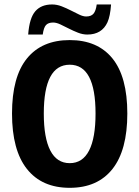

<svg xmlns="http://www.w3.org/2000/svg" viewBox="-20 -853 640 882"><path d="M564.9 -331.5Q564.9 -163.1 496.6 -76.7Q428.2 9.8 300.3 9.8Q172.4 9.8 103.8 -76.7Q35.2 -163.1 35.2 -331.5Q35.2 -500 103.8 -584.5Q172.4 -668.9 300.3 -668.9Q428.2 -668.9 496.6 -584.5Q564.9 -500 564.9 -331.5ZM418.9 -331.5Q418.9 -555.7 300.3 -555.7Q181.2 -555.7 181.2 -331.5Q181.2 -219.2 211.2 -161.4Q241.2 -103.5 300.3 -103.5Q359.4 -103.5 389.2 -161.4Q418.9 -219.2 418.9 -331.5ZM381.3 -694.3Q359.9 -694.3 338.1 -702.9Q316.4 -711.4 295.9 -721.9Q275.4 -732.4 257.1 -741Q238.8 -749.5 224.1 -749.5Q202.1 -749.5 191.4 -738Q180.7 -726.6 176.3 -694.3H109.4Q115.2 -770.5 142.3 -801.5Q169.4 -832.5 219.2 -832.5Q241.2 -832.5 263.2 -824Q285.2 -815.4 305.7 -804.9Q326.2 -794.4 344 -785.9Q361.8 -777.3 376 -777.3Q398.9 -777.3 409.7 -790.3Q420.4 -803.2 424.3 -832.5H490.2Q486.3 -778.3 473.6 -750.5Q460.9 -722.7 437.7 -708.5Q414.6 -694.3 381.3 -694.3Z"/></svg>

Font: Liberation Mono
Style: Bold
Weight: 700
Monospace: yes
Designer: Steve Matteson
Foundry: Ascender Corporation
Version: Version 2.1.5